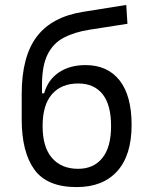

<svg xmlns="http://www.w3.org/2000/svg" viewBox="-20 -760 626 790"><path d="M295.4 9.8Q173.3 9.8 121.3 -62.5Q69.3 -134.8 69.3 -268.6V-373.5Q69.3 -526.9 131.1 -608.9Q192.9 -690.9 322.3 -711.4L499.5 -739.7L504.4 -662.1L348.1 -637.7Q286.1 -627.9 242.4 -605Q198.7 -582 175.8 -535.9Q152.8 -489.7 152.8 -410.2V-376H161.6Q177.2 -431.6 222.2 -461.9Q267.1 -492.2 332 -492.2Q422.4 -492.2 471.9 -429.4Q521.5 -366.7 521.5 -246.1Q521.5 -121.1 462.4 -55.7Q403.3 9.8 295.4 9.8ZM301.3 -65.4Q365.2 -65.4 401.1 -109.9Q437 -154.3 437 -241.2Q437 -329.1 401.9 -372.8Q366.7 -416.5 301.8 -416.5Q232.4 -416.5 193.8 -372.3Q155.3 -328.1 155.3 -241.2Q155.3 -154.3 194.1 -109.9Q232.9 -65.4 301.3 -65.4Z"/></svg>

Font: CaskaydiaMono NF SemiLight
Style: Regular
Weight: 350
Designer: Aaron Bell
Foundry: Saja Typeworks
Version: Version 2111.001; ttfautohint (v1.8.4);Nerd Fonts 3.1.1